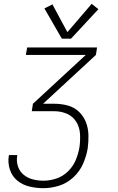

<svg xmlns="http://www.w3.org/2000/svg" viewBox="-20 -778 616 1003"><path d="M207 205Q248 205 289 192Q330 179 363 148.5Q396 118 413.5 78.5Q431 39 438 -2Q443 -37 442 -73Q441 -109 428.5 -140.5Q416 -172 391.5 -195Q367 -218 333.5 -227Q300 -236 264 -236H205L481 -491L487 -530H122L115 -491H428L152 -236L146 -197H264Q299 -197 330 -183.5Q361 -170 378.5 -141.5Q396 -113 398 -78Q400 -43 395 -8Q389 26 375.5 58.5Q362 91 335.5 117Q309 143 275 154.5Q241 166 207 166Q179 166 151.5 159Q124 152 103 134.5Q82 117 73.5 90Q65 63 70 34V32H27L26 35Q20 72 31.5 107.5Q43 143 70.5 165.5Q98 188 134 196.5Q170 205 207 205ZM303 -576H351L494 -730L459 -758L332 -610L254 -755L212 -734Z"/></svg>

Font: Iosevka Sparkle XLtObl
Style: Regular
Weight: 200
Italic angle: -9°
Designer: Belleve Invis
Foundry: Belleve Invis
Version: Version 4.5.0; ttfautohint (v1.8.3)